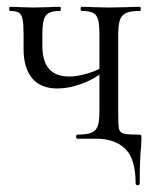

<svg xmlns="http://www.w3.org/2000/svg" viewBox="-20 -406 455 562"><path d="M261 0H206Q203 0 203 -6Q203 -12 206 -12Q234 -12 247.5 -17.5Q261 -23 266 -37Q271 -51 271 -81V-305Q271 -335 267 -349Q263 -363 252 -368.5Q241 -374 219 -374Q216 -374 216 -380Q216 -386 219 -386Q241 -386 254 -385L299 -384L351 -385Q365 -386 390 -386Q392 -386 392 -380Q392 -374 390 -374Q362 -374 349 -368Q336 -362 331 -347.5Q326 -333 326 -303V-81Q326 -41 328 -30Q330 -19 340.5 -15.5Q351 -12 385 -12Q392 -12 393 -10.5Q394 -9 394 0L393 23Q389 61 389 131Q389 136 383 136Q377 136 377 131Q377 59 346.5 29.5Q316 0 261 0ZM104 -272Q104 -182 182 -182Q206 -182 236.5 -191Q267 -200 288 -215L293 -203Q256 -174 218.5 -160.5Q181 -147 148 -147Q99 -147 74 -177Q49 -207 49 -263V-305Q49 -336 46 -350Q43 -364 35 -369Q27 -374 9 -374Q7 -374 7 -380Q7 -386 9 -386Q28 -386 39 -385L78 -384L122 -385Q135 -386 156 -386Q158 -386 158 -380Q158 -374 156 -374Q134 -374 123 -368Q112 -362 108 -347.5Q104 -333 104 -303Z"/></svg>

Font: Cormorant
Style: Regular
Weight: 400
Designer: Christian Thalmann (Catharsis Fonts)
Foundry: Catharsis Fonts
Version: Version 4.000